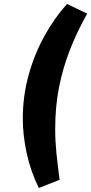

<svg xmlns="http://www.w3.org/2000/svg" viewBox="-20 -743 456 960"><path d="M174 197Q133 113 113.5 23.5Q94 -66 94 -151Q94 -261 122.5 -365.5Q151 -470 201 -561Q251 -652 315 -723L416 -675Q366 -586 330.5 -496Q295 -406 275.5 -308.5Q256 -211 256 -97Q256 -37 262 21.5Q268 80 278 156Z"/></svg>

Font: Nunito Sans ExtraBold
Style: Italic
Weight: 800
Italic angle: -9°
Designer: Vernon Adams
Foundry: Vernon Adams
Version: Version 3.006; ttfautohint (v1.8.3)